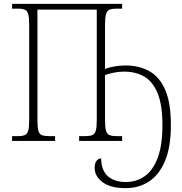

<svg xmlns="http://www.w3.org/2000/svg" viewBox="-20 -734 949 1000"><path d="M635 246Q556 246 514.5 215Q473 184 473 140Q473 116 483 103.5Q493 91 507 91Q507 152 541 183Q575 214 635 214Q691 214 734 183.5Q777 153 801.5 87.5Q826 22 826 -82Q826 -187 801 -248Q776 -309 731.5 -335Q687 -361 627 -361Q598 -361 572 -355.5Q546 -350 527 -343V-108Q527 -72 532 -54Q537 -36 550 -30.5Q563 -25 586 -25H616V0H392V-25H424Q448 -25 461 -30.5Q474 -36 479 -54Q484 -72 484 -109V-684H175V-109Q175 -72 179.5 -54Q184 -36 197.5 -30.5Q211 -25 236 -25H267V0H43V-25H71Q96 -25 109 -30.5Q122 -36 127 -54Q132 -72 132 -109V-605Q132 -642 127 -660Q122 -678 109 -683.5Q96 -689 71 -689H43V-714H616V-689H587Q563 -689 550 -683.5Q537 -678 532 -660Q527 -642 527 -604V-375Q548 -383 575.5 -388Q603 -393 634 -393Q704 -393 757.5 -363.5Q811 -334 840.5 -266Q870 -198 870 -83Q870 33 839 105.5Q808 178 755 212Q702 246 635 246Z"/></svg>

Font: Noto Serif SemiCondensed ExtraLight
Style: Regular
Weight: 200
Width: 4
Designer: Monotype Design Team
Foundry: Monotype Imaging Inc.
Version: Version 2.014